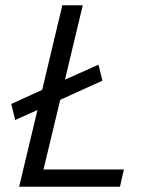

<svg xmlns="http://www.w3.org/2000/svg" viewBox="-20 -713 563 733"><path d="M53 0 123 -293 38 -255 23 -316 141 -370 218 -693H296L228 -409L356 -466L371 -405L210 -332L146 -66H453L438 0Z"/></svg>

Font: Ubuntu Sans
Style: Italic
Weight: 400
Italic angle: -13.5°
Designer: Dalton Maag Ltd
Foundry: Dalton Maag Ltd
Version: Version 1.006